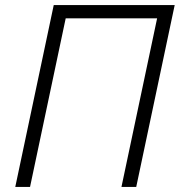

<svg xmlns="http://www.w3.org/2000/svg" viewBox="-20 -734 706 754"><path d="M40 0 191 -714H666L515 0H457L597 -662H238L98 0Z"/></svg>

Font: Noto Sans Light
Style: Italic
Weight: 300
Italic angle: -12°
Designer: Monotype Design Team
Foundry: Monotype Imaging Inc.
Version: Version 2.013; ttfautohint (v1.8.4.7-5d5b)